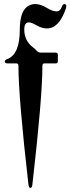

<svg xmlns="http://www.w3.org/2000/svg" viewBox="-20 -727 347 946"><path d="M15.6 -436Q77.6 -458.5 77.6 -581.1Q77.6 -662.1 109.9 -690.9Q127.4 -707 153.6 -707Q179.7 -707 209.2 -689Q238.8 -670.9 257.8 -670.9Q276.9 -670.9 284.2 -692.9Q289.1 -707 297.4 -707Q306.6 -707 306.6 -696.8Q306.6 -691.4 304.7 -685.5Q271.5 -586.9 211.4 -586.9Q186.5 -586.9 160.9 -601.8Q135.3 -616.7 122.1 -616.7Q99.6 -616.7 99.6 -581.1Q99.6 -525.4 144.5 -492.2Q153.8 -485.4 161.1 -476.6Q168.5 -467.8 180.2 -467.8H254.4Q265.1 -467.8 265.1 -457V-425.3Q265.1 -414.6 254.4 -414.6H199.2Q189 -414.6 189 -403.8Q189 -248.5 139.6 182.1Q137.7 198.7 129.9 198.7Q122.1 198.7 120.1 182.1Q70.8 -248.5 70.8 -403.8Q70.8 -414.6 60.5 -414.6H19Q3.4 -414.6 3.4 -423.1Q3.4 -431.6 15.6 -436Z"/></svg>

Font: UnifrakturMaguntia16
Style: Book
Weight: 400
Designer: j. 'mach' wust, Gerrit Ansmann, Georg Duffner, based on a font by Peter Wiegel, original typeface by Carl Albert Fahrenw
Version: Version 2017-03-19